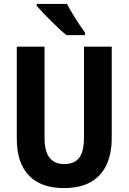

<svg xmlns="http://www.w3.org/2000/svg" viewBox="-20 -953 658 983"><path d="M552 -246Q552 -164 524 -106.5Q496 -49 442 -19.5Q388 10 307 10Q190 10 128 -54.5Q66 -119 66 -243V-714H208V-249Q208 -178 233.5 -145.5Q259 -113 309 -113Q344 -113 366.5 -127.5Q389 -142 399.5 -172Q410 -202 410 -250V-714H552ZM323 -933Q334 -912 351 -883.5Q368 -855 385.5 -829Q403 -803 415 -786V-773H320Q305 -785 284 -804.5Q263 -824 240.5 -846.5Q218 -869 198.5 -889.5Q179 -910 168 -923V-933Z"/></svg>

Font: Noto Sans Khmer Condensed
Style: Bold
Weight: 700
Width: 3
Designer: Danh Hong and the Monotype Design Team
Foundry: Monotype Imaging Inc.
Version: Version 2.004